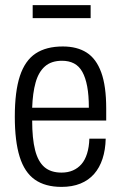

<svg xmlns="http://www.w3.org/2000/svg" viewBox="-20 -720 474 752"><path d="M221 12Q157 12 116.5 -16.5Q76 -45 57 -106Q38 -167 38 -263Q38 -362 58 -422.5Q78 -483 119.5 -510.5Q161 -538 226 -538Q282 -538 319.5 -514Q357 -490 376.5 -436.5Q396 -383 396 -295V-248H106Q106 -177 117.5 -132Q129 -87 154 -65.5Q179 -44 221 -44Q246 -44 265.5 -52.5Q285 -61 299 -77Q313 -93 321 -118.5Q329 -144 330 -177H394Q393 -133 381.5 -98Q370 -63 348.5 -38.5Q327 -14 295 -1Q263 12 221 12ZM106 -298H328Q328 -347 321.5 -381.5Q315 -416 302.5 -438.5Q290 -461 270 -471.5Q250 -482 223 -482Q181 -482 156 -460Q131 -438 119.5 -397Q108 -356 106 -298ZM108 -649V-700H335V-649Z"/></svg>

Font: Archivo Condensed Light
Style: Regular
Weight: 300
Width: 3
Designer: Hector Gatti
Foundry: Omnibus-Type
Version: Version 2.001